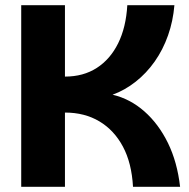

<svg xmlns="http://www.w3.org/2000/svg" viewBox="-20 -722 731 742"><path d="M62 0V-702H231V-426Q302 -426 354 -459.5Q406 -493 436.5 -554.5Q467 -616 472 -702H654Q649 -641 629.5 -585.5Q610 -530 578 -484.5Q546 -439 504 -406Q462 -373 415 -356Q483 -340 538 -291.5Q593 -243 629 -169.5Q665 -96 676 0H494Q489 -92 455 -155.5Q421 -219 364 -253Q307 -287 231 -287V0Z"/></svg>

Font: Parkinsans
Style: Bold
Weight: 700
Designer: Red Stone, Indian Type Foundry
Foundry: Indian Type Foundry
Version: Version 1.000